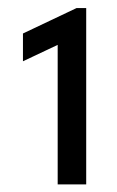

<svg xmlns="http://www.w3.org/2000/svg" viewBox="-20 -911 296 486"><path d="M126 -797.4 38.1 -755.9V-826.2L173.8 -890.6H198.2V-444.3H126Z"/></svg>

Font: Reddit Sans Strawberry
Style: Regular
Weight: 400
Designer: Stephen Hutchings
Foundry: Reddit
Version: Version 1.013